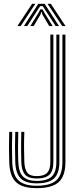

<svg xmlns="http://www.w3.org/2000/svg" viewBox="-20 -982 420 1009"><path d="M172.5 6.8Q97.2 6.8 63.9 -25.2Q30.5 -57.2 28.5 -131.2Q27.5 -169.2 27.2 -205.1Q27 -241 28.5 -289H44.2Q43 -247 43 -210.9Q43 -174.8 44.2 -131.5Q46.2 -64.2 76 -35Q105.8 -5.8 172.5 -5.8Q245 -5.8 276.5 -34.9Q308 -64 308 -131.2V-800H323.8V-131.2Q323.8 -57.2 288.6 -25.2Q253.5 6.8 172.5 6.8ZM172.5 -18.5Q114.2 -18.5 88.1 -44.9Q62 -71.2 60.2 -131.8Q58.8 -178.2 58.9 -214.2Q59 -250.2 60.2 -289H76Q75 -255.2 74.8 -217.8Q74.5 -180.2 76 -132.8Q77.8 -76.2 101.5 -53.8Q125.2 -31.2 172.5 -31.2Q228 -31.2 252.1 -54.4Q276.2 -77.5 276.2 -131.2V-800H292V-131.2Q292 -70.8 264.2 -44.6Q236.5 -18.5 172.5 -18.5ZM172.5 -44Q128.2 -44 110.6 -65.9Q93 -87.8 91.8 -133.2Q90.5 -175 90.8 -209Q91 -243 91.8 -289H107.8Q106 -238 106.4 -202.2Q106.8 -166.5 107.8 -133.2Q108.8 -94.8 122.5 -75.6Q136.2 -56.5 172.5 -56.5Q211 -56.5 227.8 -73.9Q244.5 -91.2 244.5 -131.2V-800H260.5V-131.2Q260.5 -84.5 240 -64.2Q219.5 -44 172.5 -44ZM71.2 -845 148.8 -962H165.8L88.5 -845ZM105.5 -845 181.2 -962H214.5L290.2 -845H272.5L219.5 -927L204.5 -949.8H191.2L176 -926.8L123.2 -845ZM307 -845 229.8 -962H247L324.5 -845ZM139.2 -845 182.5 -915 191.8 -932.8H204L213.2 -915L256.8 -845H238.8L202.5 -906.2L199.2 -918.5H196.5L193.2 -906.2L157 -845Z"/></svg>

Font: Big Shoulders Inline Text
Style: Regular
Weight: 400
Designer: Patric King
Foundry: XO Type Co
Version: Version 1.000